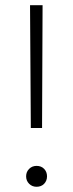

<svg xmlns="http://www.w3.org/2000/svg" viewBox="-20 -704 280 735"><path d="M141 -214H98L95 -684H143ZM160 -29Q160 -12 149 -0.5Q138 11 120 11Q103 11 91.5 -0.5Q80 -12 80 -29Q80 -46 91.5 -57.5Q103 -69 120 -69Q138 -69 149 -57.5Q160 -46 160 -29Z"/></svg>

Font: FiraGO ExtraLight
Style: Regular
Weight: 200
Designer: bBox Type
Foundry: bBox Type GmbH
Version: Version 1.001